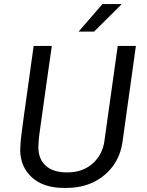

<svg xmlns="http://www.w3.org/2000/svg" viewBox="-20 -911 719 941"><path d="M293 10Q193 10 136 -42Q79 -94 79 -178Q79 -189 81 -213.5Q83 -238 87.5 -271.5Q92 -305 97.5 -346Q103 -387 109.5 -431.5Q116 -476 122 -521Q128 -566 134 -608Q140 -650 145 -686H234Q218 -576 207 -497Q196 -418 188.5 -364Q181 -310 176 -275.5Q171 -241 169.5 -221.5Q168 -202 168 -190Q168 -132 204 -99Q240 -66 309 -66Q385 -66 434 -109.5Q483 -153 492 -222L557 -686H646L581 -220Q572 -150 534.5 -98.5Q497 -47 438.5 -18.5Q380 10 305 10ZM365 -756 482 -891H574V-888L441 -756Z"/></svg>

Font: Chivo Medium Light
Style: Italic
Weight: 300
Italic angle: -8.05°
Version: Version 2.002